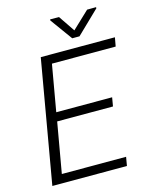

<svg xmlns="http://www.w3.org/2000/svg" viewBox="-131 -986 849 1071"><g transform="rotate(-15 293.5 -450.5)"><path d="M477.1 -340.8H154.8L104 -50.8H475.1L466.3 0H35.6L159.2 -710.9H587.4L578.1 -659.7H210L163.1 -391.6H485.8ZM378.9 -806.6 477.5 -899.9 529.3 -900.4V-894L397.9 -767.1H356L263.7 -894.5L264.2 -900.9L315.4 -900.4Z"/></g></svg>

Font: RobotoInd Light
Style: Italic
Weight: 300
Italic angle: -12°
Designer: Google
Version: Version 2.001151; 2014